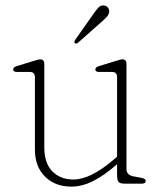

<svg xmlns="http://www.w3.org/2000/svg" viewBox="-20 -684 606 715"><path d="M110 -127V-396Q110 -416 91.5 -416H43.5Q29 -416 29 -425.5Q29 -433.5 43 -438L102 -456Q110.5 -458.5 117.8 -460.8Q125 -463 129.5 -463Q145 -463 145 -446V-135.5Q145 -76 175 -45.8Q205 -15.5 253.5 -15.5Q317 -15.5 404.5 -90.5L416 -100.5V-396Q416 -416 397.5 -416H349.5Q335 -416 335 -425.5Q335 -433.5 349 -438L408 -456Q416.5 -458.5 423.8 -460.8Q431 -463 435.5 -463Q451 -463 451 -446V-54Q451 -32 478 -27L505.5 -22Q522.5 -19 522.5 -10Q522.5 0 507.5 0H446Q428 0 422 -6Q416 -12 416 -32.5V-72.5Q367.5 -30 326.2 -9.5Q285 11 245.5 11Q185.5 11 147.8 -26.2Q110 -63.5 110 -127ZM325 -628Q337 -645.5 346.2 -655.5Q355.5 -665.5 368 -663.5Q377.5 -662 382.5 -654.8Q387.5 -647.5 386.5 -639Q385 -629 376.8 -620.2Q368.5 -611.5 357.5 -602L269.5 -524Q263.5 -519.5 259 -523.5Q256 -525.5 257 -529Q258 -532.5 260 -535.5Z"/></svg>

Font: Fraunces 9pt S050 Thin
Style: Regular
Weight: 100
Version: Version 1.000; ttfautohint (v1.8.3)